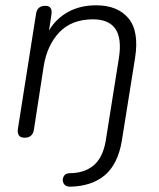

<svg xmlns="http://www.w3.org/2000/svg" viewBox="-20 -514 600 725"><path d="M245 191Q227 191 220.5 179Q214 167 219.5 154Q225 141 242 140Q298 140 333 111Q368 82 379 19L429 -295Q452 -441 331 -441Q251 -441 204.5 -392.5Q158 -344 145 -264L108 -24Q103 6 73 6Q42 6 48 -30L116 -461Q120 -492 151 -492Q180 -492 174 -457L165 -399Q192 -444 237.5 -469Q283 -494 343 -494Q424 -494 465 -445Q506 -396 490 -295L440 18Q425 106 376 147.5Q327 189 245 191Z"/></svg>

Font: Nunito Light
Style: Italic
Weight: 300
Italic angle: -9°
Designer: Vernon Adams
Foundry: Vernon Adams
Version: Version 3.601; ttfautohint (v1.8.2.53-6de2)